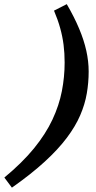

<svg xmlns="http://www.w3.org/2000/svg" viewBox="-90 -756 452 903"><path d="M-69.5 79Q14.5 9.5 69.8 -58.2Q125 -126 156.5 -193.2Q188 -260.5 201 -327.5Q214 -394.5 214 -461.5Q214 -506 209 -545.2Q204 -584.5 193 -624Q182 -663.5 164 -706L224 -736.5Q259.5 -675.5 282.2 -621.2Q305 -567 316 -517.2Q327 -467.5 327 -419.5Q327 -367.5 318.2 -316.5Q309.5 -265.5 287.2 -213.8Q265 -162 224.2 -107.8Q183.5 -53.5 120.2 4.5Q57 62.5 -34 126.5Z"/></svg>

Font: Newsreader 9pt SemiBold
Style: Italic
Weight: 600
Italic angle: -17°
Designer: Hugues Gentile
Foundry: Production Type
Version: Version 1.003